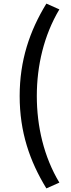

<svg xmlns="http://www.w3.org/2000/svg" viewBox="-20 -845 396 1064"><path d="M237 199 309 167C223 24 184 -145 184 -313C184 -480 223 -649 309 -793L237 -825C144 -673 89 -510 89 -313C89 -114 144 47 237 199Z"/></svg>

Font: Noto Sans CJK TC Medium
Style: Regular
Weight: 500
Designer: Ryoko NISHIZUKA 西塚涼子 (kana, bopomofo & ideographs); Paul D. Hunt (Latin, Greek & Cyrillic); Sandoll Communications 산돌커뮤니
Foundry: Adobe
Version: Version 2.004;hotconv 1.0.118;makeotfexe 2.5.65603